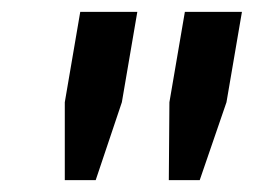

<svg xmlns="http://www.w3.org/2000/svg" viewBox="-20 -707 427 323"><path d="M89 -404V-535L115 -687H211L185 -535L141 -404ZM264 -404 265 -535 291 -687H387L361 -535L316 -404Z"/></svg>

Font: Archivo Expanded
Style: Italic
Weight: 400
Width: 7
Italic angle: -10°
Designer: Hector Gatti
Foundry: Omnibus-Type
Version: Version 2.001